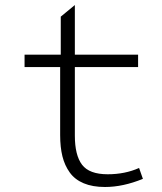

<svg xmlns="http://www.w3.org/2000/svg" viewBox="-20 -726 640 759"><path d="M395 13.2Q345.7 13.2 310.8 -1.5Q275.9 -16.1 255.9 -43.9Q235.8 -71.8 226.8 -107.9Q217.8 -144 217.8 -191.9V-460.9H77.1V-509.8H220.2V-660.2L275.9 -706.1V-509.8H525.9V-460.9H275.9V-189.9Q275.9 -112.3 304.4 -74.7Q333 -37.1 405.8 -37.1Q474.1 -37.1 529.8 -62L544.9 -19Q466.3 13.2 395 13.2Z"/></svg>

Font: Office Code Pro Light
Style: Regular
Weight: 300
Designer: Nathan Rutzky & Paul D. Hunt
Foundry: Adobe Systems Incorporated
Version: Version 1.004;PS 001.004;hotconv 1.0.70;makeotf.lib2.5.58329